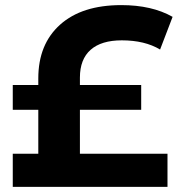

<svg xmlns="http://www.w3.org/2000/svg" viewBox="-20 -732 708 752"><path d="M293 -130H636V0H30V-130H130V-302H30V-399H130V-425Q130 -559 215.5 -635.5Q301 -712 455 -712Q575 -712 656 -666L607 -538Q547 -574 457 -574Q377 -574 335 -537Q293 -500 293 -428V-399H533V-302H293Z"/></svg>

Font: mBank
Style: Bold
Weight: 700
Designer: Julieta Ulanovsky
Foundry: Julieta Ulanovsky
Version: Version 7.200